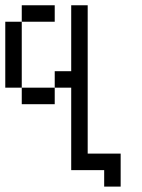

<svg xmlns="http://www.w3.org/2000/svg" viewBox="-20 -645 540 728"><path d="M187.5 -562.5V-625H62.5V-562.5H0Q0 -562.5 0 -312.5H62.5V-250H187.5V-312.5H62.5Q62.5 -312.5 62.5 -562.5ZM375 0V62.5H437.5Q437.5 62.5 437.5 -62.5H312.5V-625H250Q250 -625 250 -375H187.5V-312.5H250V0Z"/></svg>

Font: UnifontExMono
Style: Regular
Weight: 500
Version: Version 15.0.06